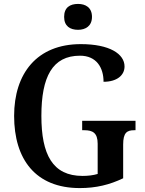

<svg xmlns="http://www.w3.org/2000/svg" viewBox="-20 -949 738 979"><path d="M378 -797C416 -797 449 -816 449 -863C449 -911 416 -929 378 -929C337 -929 307 -911 307 -863C307 -816 337 -797 378 -797ZM387 10C470 10 539 -7 608 -40V-212C608 -272 627 -285 664 -285H671V-333H399V-285H410C452 -285 478 -272 478 -216V-62C455 -55 428 -52 401 -52C248 -52 191 -161 191 -358C191 -557 247 -665 388 -665C472 -665 508 -604 508 -532C576 -532 615 -565 615 -610C615 -674 539 -724 392 -724C168 -724 52 -574 52 -358C52 -137 161 10 387 10Z"/></svg>

Font: Noto Serif Khmer SemiCondensed SemiBold
Style: Regular
Weight: 600
Width: 4
Designer: Danh Hong and the Monotype Design Team
Foundry: Monotype Imaging Inc.
Version: Version 2.004